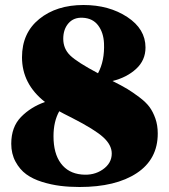

<svg xmlns="http://www.w3.org/2000/svg" viewBox="-20 -734 676 768"><path d="M430 -410Q468 -391 489.5 -378Q511 -365 537.5 -345Q564 -325 578 -306Q592 -287 601.5 -260Q611 -233 611 -200Q611 -97 527 -41.5Q443 14 298 14Q258 14 221.5 9.5Q185 5 148 -6.5Q111 -18 85 -37Q59 -56 42 -87.5Q25 -119 25 -159Q25 -226 64 -266Q103 -306 160 -326Q68 -398 68 -505Q68 -602 137 -658Q206 -714 314 -714Q416 -714 489 -666Q562 -618 562 -544Q562 -493 524.5 -458.5Q487 -424 430 -410ZM311 -663Q275 -665 254 -641Q233 -617 233 -579Q233 -539 261 -512Q289 -485 372 -441Q399 -491 396 -561Q394 -604 372.5 -632.5Q351 -661 311 -663ZM306 -36Q355 -31 391 -56Q427 -81 427 -120Q427 -154 393 -185Q359 -216 269 -262Q229 -282 217 -289Q194 -248 194 -189Q194 -120 223.5 -80.5Q253 -41 306 -36Z"/></svg>

Font: Cinzel Decorative Black
Style: Regular
Weight: 900
Designer: Natanael Gama
Version: Version 1.001;PS 001.001;hotconv 1.0.56;makeotf.lib2.0.21325